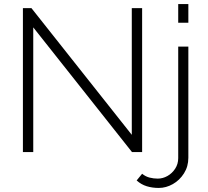

<svg xmlns="http://www.w3.org/2000/svg" viewBox="-20 -750 1027 947"><path d="M144 -615V0H93V-710H135L630 -85V-710H681V0H631ZM859 -638V-730H909V-638ZM763 177Q731 177 703.5 168.5Q676 160 654 140L681 107Q698 121 718 126Q738 131 758 131Q783 131 806 118Q829 105 844 82Q859 59 859 30V-520H909V28Q909 71 887.5 105Q866 139 832.5 158Q799 177 763 177Z"/></svg>

Font: Raleway Light
Style: Regular
Weight: 300
Designer: Matt McInerney, Pablo Impallari, Rodrigo Fuenzalida
Foundry: Matt McInerney, Pablo Impallari, Rodrigo Fuenzalida
Version: Version 4.026